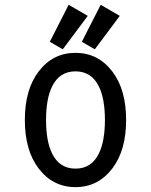

<svg xmlns="http://www.w3.org/2000/svg" viewBox="-20 -766 626 796"><path d="M390.1 -129.9Q415 -181.2 415 -268.6Q415 -356 390.1 -407.2Q359.4 -470.2 293 -470.2Q226.6 -470.2 195.8 -407.2Q170.9 -356 170.9 -268.6Q170.9 -181.2 195.8 -129.9Q226.6 -66.9 293 -66.9Q359.4 -66.9 390.1 -129.9ZM139.6 -68.4Q83 -143.1 83 -268.6Q83 -394 139.6 -468.8Q198.7 -546.9 293 -546.9Q387.2 -546.9 446.3 -468.8Q502.9 -394 502.9 -268.6Q502.9 -143.1 446.3 -68.4Q387.2 9.8 293 9.8Q198.7 9.8 139.6 -68.4ZM264.6 -746.1 343.8 -700.2 240.2 -561.5 186.5 -592.8ZM397.5 -746.1 476.6 -700.2 373 -561.5 319.3 -592.8Z"/></svg>

Font: Consola Mono
Style: Book
Weight: 400
Monospace: yes
Version: Version 2.001